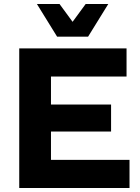

<svg xmlns="http://www.w3.org/2000/svg" viewBox="-20 -948 705 968"><path d="M526 -928 424 -763H268L166 -928H280L346 -838L412 -928ZM77 0V-704H618V-562H237V-421H540V-285H237V-142H633V0Z"/></svg>

Font: Prodigy Sans
Style: Bold
Weight: 700
Designer: Wei Huang
Foundry: Wei Huang
Version: Version 1.003; ttfautohint (v1.8.3)